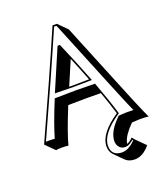

<svg xmlns="http://www.w3.org/2000/svg" viewBox="-165 -773 1014 1163"><g transform="rotate(-20 342.5 -191.0)"><path d="M544.9 163.1 601.6 219.7Q558.1 272.9 506.8 275.4Q504.4 275.4 502.4 275.4Q464.8 274.9 443.8 254.4L387.2 197.8Q367.2 176.8 367.2 143.1Q368.2 60.1 495.1 -24.9Q475.1 -90.8 445.8 -172.4Q398.4 -173.3 364.7 -173.3Q306.2 -173.3 235.4 -171.9Q173.8 -21.5 152.3 59.6Q139.6 56.6 107.4 56.6Q84 57.1 72.8 59.6L16.1 2.9Q186.5 -370.1 311 -658.2H338.9L395.5 -601.6Q430.7 -517.6 512.2 -315.9Q638.7 -2.9 669.4 59.6Q651.4 56.6 609.4 56.6Q601.1 56.6 585.9 58.1Q569.8 59.6 562 59.1Q502 119.6 492.2 162.1Q491.2 167.5 490.7 171.4Q510.7 163.1 527.8 145L530.8 146ZM278.8 -274.4Q293 -273.9 303.2 -273.9Q346.2 -273.9 407.2 -275.4Q377.4 -352.1 345.2 -429.7ZM307.6 -518.1 306.2 -522H304.2ZM416.5 -279.3 421.9 -265.6H407.7Q345.7 -264.2 303.2 -264.2Q286.1 -264.2 242.7 -265.1Q211.4 -265.6 198.2 -266.1H183.6L297.4 -531.7H312.5L314.9 -525.9Q370.1 -398.9 416.5 -279.3ZM531.7 163.1 528.3 158.7Q499.5 184.6 475.1 185.1Q440.4 185.1 426.8 152.3Q422.9 142.1 422.9 131.8Q422.9 76.7 477.1 17.6Q486.8 7.3 498 -4.4L501 -7.3H505.4Q512.7 -7.3 527.3 -8.8Q543.9 -10.3 553.2 -9.8Q581.5 -9.8 596.2 -8.8Q570.3 -64 395.5 -494.1Q357.9 -586.9 332.5 -647.9H317.4Q196.3 -367.7 32.7 -9.8Q40.5 -10.3 50.8 -9.8Q75.7 -9.8 88.9 -8.3Q111.8 -89.8 169.9 -231.9L172.4 -238.3H178.7Q250.5 -239.7 308.1 -240.2Q355 -240.2 425.8 -238.3H432.1L434.6 -231.9Q478 -115.7 504.4 -27.8L506.8 -20.5L500.5 -16.6Q377.9 66.4 377 143.1Q377 200.7 431.6 208Q439 209 445.8 209Q490.2 208 531.7 163.1Z"/></g></svg>

Font: Linux Biolinum Shadow O
Style: Regular
Weight: 400
Designer: Philipp H. Poll
Foundry: Philipp H. Poll
Version: Version 1.0.4